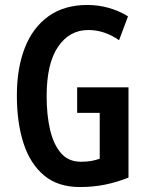

<svg xmlns="http://www.w3.org/2000/svg" viewBox="-20 -744 596 774"><path d="M291 -392H498V-28Q450 -9 402.5 0.5Q355 10 302 10Q214 10 158 -36.5Q102 -83 75 -166Q48 -249 48 -359Q48 -469 80 -551Q112 -633 175.5 -678.5Q239 -724 332 -724Q377 -724 419 -712Q461 -700 496 -678L460 -582Q401 -623 336 -623Q260 -623 214 -555.5Q168 -488 168 -356Q168 -280 182 -220.5Q196 -161 226 -126.5Q256 -92 306 -92Q330 -92 347 -95Q364 -98 382 -104V-289H291Z"/></svg>

Font: Noto Sans Tamil ExtraCondensed SemiBold
Style: Regular
Weight: 600
Width: 2
Designer: Jelle Bosma - Monotype Design Team
Foundry: Monotype Imaging Inc.
Version: Version 2.004; ttfautohint (v1.8.4.7-5d5b)